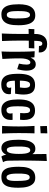

<svg xmlns="http://www.w3.org/2000/svg" viewBox="1117 -1876 771 3045"><g transform="rotate(90 1502.5 -353.5)"><path d="M207.8 10Q148 10 114.4 -20.4Q80.8 -50.8 65.6 -102.6Q55.6 -136.8 51.6 -178.6Q47.6 -220.4 47.6 -267Q47.6 -298.8 50.4 -327.7Q53.2 -356.6 59 -382.6Q64.8 -408.6 74.4 -430.6Q93.2 -475.4 129.7 -501.3Q166.2 -527.2 224.4 -527.2Q277.8 -527.2 309.7 -500.4Q341.6 -473.6 358 -428.6Q370 -395.4 375.2 -353.2Q380.4 -311 380.4 -263.6Q380.4 -221.8 377.1 -184.1Q373.8 -146.4 365.4 -114.6Q355.2 -76.2 335.4 -48.2Q315.6 -20.2 284.7 -5.1Q253.8 10 207.8 10ZM215.4 -76Q240.4 -76 252.4 -95Q264.4 -114 268.4 -145.6Q270.6 -160.8 271.5 -177.6Q272.4 -194.4 272.6 -213.3Q272.8 -232.2 272.2 -252.4Q271.6 -288.4 270.8 -319.9Q270 -351.4 266 -375.4Q261 -408 249.4 -426Q237.8 -444 215.4 -444Q201.8 -444 192.3 -437.3Q182.8 -430.6 176.4 -418.5Q170 -406.4 165.4 -389.2Q161.4 -372.4 159.2 -350.9Q157 -329.4 156.4 -305.1Q155.8 -280.8 155.8 -255.2Q155.8 -235.6 156.2 -216.5Q156.6 -197.4 158 -180.5Q159.4 -163.6 161.2 -148.4Q166.2 -115.2 178.6 -95.6Q191 -76 215.4 -76Z M438.4 -421 442.8 -513Q442.8 -513 457.7 -512.5Q472.6 -512 496 -512Q519.4 -512 546.3 -511.5Q573.2 -511 597.2 -511Q620.6 -511 646.7 -511.5Q672.8 -512 695.9 -512Q719 -512 733.4 -512.5Q747.8 -513 747.8 -513L742.6 -425Q742.6 -425 728.7 -425Q714.8 -425 692.8 -425Q670.8 -425 645 -424.5Q619.2 -424 595.2 -424Q570.6 -424 543.2 -423.5Q515.8 -423 492.2 -422.5Q468.6 -422 453.5 -421.5Q438.4 -421 438.4 -421ZM679 -716Q723.8 -716 754.5 -699.2Q785.2 -682.4 800.1 -652.4Q815 -622.4 812 -582.4L709.4 -586Q709 -615.6 699 -627.3Q689 -639 672.2 -639Q655.8 -639 646.7 -628.7Q637.6 -618.4 634 -600.7Q630.4 -583 629 -561.8Q626.6 -504.8 625.5 -458.6Q624.4 -412.4 624.1 -368.3Q623.8 -324.2 623.8 -272Q623.8 -200.6 625.8 -138.3Q627.8 -76 629.3 -38Q630.8 0 630.8 0L511 3Q511 3 512.7 -35Q514.4 -73 516.3 -135.5Q518.2 -198 518.2 -270.6Q518.2 -316 518.2 -347.1Q518.2 -378.2 518.5 -403.8Q518.8 -429.4 518.8 -459Q518.8 -488.6 518.8 -531.4Q518.8 -569.2 527.5 -602.3Q536.2 -635.4 555.1 -661.2Q574 -687 604.7 -701.5Q635.4 -716 679 -716Z M989 -269Q996.8 -302.2 1000.6 -333.7Q1004.4 -365.2 1004.4 -390.2Q1004.4 -418.4 996.3 -434Q988.2 -449.6 969 -449.6Q951 -449.6 936.6 -430.5Q922.2 -411.4 913.9 -374.9Q905.6 -338.4 905.6 -286L861.8 -243.4Q862.2 -293.6 867.3 -338.1Q872.4 -382.6 882.5 -418.7Q892.6 -454.8 908.5 -480.9Q924.4 -507 946.6 -521Q968.8 -535 997.8 -535Q1035 -535 1057.5 -515.7Q1080 -496.4 1090.2 -464Q1100.4 -431.6 1100.4 -391.4Q1100.4 -355.4 1093.9 -316.7Q1087.4 -278 1076.4 -241.2ZM796.4 7.4Q797.4 -18.6 798.2 -41.7Q799 -64.8 799.5 -87Q800 -109.2 800.2 -133Q800.4 -156.8 800.4 -184.3Q800.4 -211.8 800.4 -245.4Q800.4 -293.6 799.4 -343Q798.4 -392.4 796.9 -437.9Q795.4 -483.4 792.4 -518.4L889.2 -514.2Q891.2 -487.4 893.3 -455.7Q895.4 -424 898.6 -383.2Q901.8 -342.4 905.6 -286Q905.6 -241.4 906.4 -203.5Q907.2 -165.6 908.6 -132.2Q910 -98.8 911.8 -67.7Q913.6 -36.6 914.6 -6Z M1319.8 12Q1259.6 12 1225.1 -12.4Q1190.6 -36.8 1173.6 -79.2Q1159.6 -114.6 1154.9 -160.5Q1150.2 -206.4 1150.2 -260.6Q1150.2 -307 1155.4 -347.2Q1160.6 -387.4 1172.4 -420.2Q1184.6 -452.6 1204.9 -475.7Q1225.2 -498.8 1255 -511.4Q1284.8 -524 1326.6 -524Q1384.6 -524 1417.7 -502.3Q1450.8 -480.6 1465.2 -440.5Q1479.6 -400.4 1479.6 -345.4Q1479.6 -324.6 1477.9 -302.4Q1476.2 -280.2 1473 -256.7Q1469.8 -233.2 1465.4 -207.4L1364.8 -269.2Q1367.2 -286.6 1369.3 -302.6Q1371.4 -318.6 1372.6 -333.9Q1373.8 -349.2 1373.8 -362.2Q1373.8 -400.4 1362.5 -422.7Q1351.2 -445 1322.4 -445Q1296.6 -445 1283.2 -424.5Q1269.8 -404 1264.4 -364.8Q1262.8 -351.6 1261.5 -336.1Q1260.2 -320.6 1259.5 -304Q1258.8 -287.4 1258.8 -269.8Q1258.8 -240.2 1259.3 -214Q1259.8 -187.8 1261.3 -166.1Q1262.8 -144.4 1265.6 -127.4Q1271.8 -99.4 1284.9 -85.2Q1298 -71 1322.6 -71Q1349.4 -71 1361.1 -83.8Q1372.8 -96.6 1372.8 -116Q1372.8 -122.8 1371.2 -130.6Q1369.6 -138.4 1366.4 -146L1470.4 -140.2Q1472.4 -132.6 1473.2 -124.3Q1474 -116 1474 -108Q1474 -73.2 1456.3 -45.9Q1438.6 -18.6 1404.3 -3.3Q1370 12 1319.8 12ZM1183.2 -199.8 1180.4 -282.8 1448 -284.8 1465.4 -207.4Q1465.4 -207.4 1446.3 -207.4Q1427.2 -207.4 1396 -206.7Q1364.8 -206 1327.2 -205.2Q1289.6 -204.4 1251.8 -203.1Q1214 -201.8 1183.2 -199.8Z M1720.4 10.6Q1660.6 10.6 1626.7 -19.5Q1592.8 -49.6 1576.6 -98.4Q1566 -131.6 1561.5 -171.5Q1557 -211.4 1557 -253.8Q1557 -305 1562.5 -349.5Q1568 -394 1583.2 -428.8Q1596.4 -458.4 1616.2 -479.6Q1636 -500.8 1665 -512.2Q1694 -523.6 1733.4 -523.6Q1787.4 -523.6 1820.4 -501Q1853.4 -478.4 1868.1 -438.7Q1882.8 -399 1882.8 -347.4Q1882.8 -332.4 1881.7 -317Q1880.6 -301.6 1878.2 -285.6L1772 -287.8Q1773.4 -305.4 1774.5 -322Q1775.6 -338.6 1775.6 -353.4Q1775.6 -380.8 1771.6 -401.6Q1767.6 -422.4 1757 -433.7Q1746.4 -445 1727.2 -445Q1704.8 -445 1692.3 -428.5Q1679.8 -412 1673.8 -382.8Q1668.8 -358.4 1667.2 -326Q1665.6 -293.6 1665.6 -257.8Q1665.6 -235.6 1666 -214.9Q1666.4 -194.2 1667.8 -175.9Q1669.2 -157.6 1671.6 -141.4Q1677.2 -109.2 1689.8 -90.1Q1702.4 -71 1726.8 -71Q1745.8 -71 1757.5 -79.1Q1769.2 -87.2 1774.9 -100.7Q1780.6 -114.2 1780.6 -131.6Q1780.6 -139.6 1779.2 -148.4Q1777.8 -157.2 1775.2 -166.8L1880.4 -167.6Q1881.4 -159.6 1881.9 -152.1Q1882.4 -144.6 1882.4 -137.2Q1882.4 -91.8 1864.7 -58.6Q1847 -25.4 1811.3 -7.4Q1775.6 10.6 1720.4 10.6Z M2097.8 0 1977 -1.6Q1978.2 -19.6 1979.7 -46.1Q1981.2 -72.6 1982.4 -106.4Q1983.6 -140.2 1984.5 -180.4Q1985.4 -220.6 1985.4 -266Q1985.4 -331.2 1983.5 -382Q1981.6 -432.8 1979.6 -466.9Q1977.6 -501 1977 -515.4L2095 -515.2Q2094.4 -503.2 2093.4 -468.4Q2092.4 -433.6 2091.5 -381.7Q2090.6 -329.8 2090.6 -265Q2090.6 -222.4 2091.5 -183.4Q2092.4 -144.4 2093.3 -110.3Q2094.2 -76.2 2095.7 -48.3Q2097.2 -20.4 2097.8 0ZM2093 -612.6 1980.8 -605.6 1978.2 -712.2 2094.6 -718.6Z M2328.6 10Q2297.4 10 2275 -2.4Q2252.6 -14.8 2238 -37Q2223.4 -59.2 2214.4 -88.8Q2203.4 -125.6 2199.6 -171Q2195.8 -216.4 2195.8 -264.2Q2195.8 -306.6 2200.2 -346.2Q2204.6 -385.8 2214.8 -419Q2230 -467.6 2259.7 -498.1Q2289.4 -528.6 2339.6 -528.6Q2362.6 -528.6 2378.3 -522.4Q2394 -516.2 2405.3 -505.3Q2416.6 -494.4 2424.6 -481.6Q2424.6 -500.8 2424.1 -529.4Q2423.6 -558 2423.4 -589.6Q2423.2 -621.2 2422.7 -651.4Q2422.2 -681.6 2422.2 -704L2533.4 -710.6Q2531.2 -646.2 2529.7 -590.1Q2528.2 -534 2527.7 -486.3Q2527.2 -438.6 2526.7 -398.9Q2526.2 -359.2 2526.2 -327.6Q2526.2 -296.8 2526.4 -269.8Q2526.6 -242.8 2526.9 -217.6Q2527.2 -192.4 2527.7 -166.2Q2528.2 -140 2528.2 -111.2Q2528.2 -80.8 2533.7 -58.6Q2539.2 -36.4 2552 -16.2L2463.4 10Q2451.8 -4 2444.4 -23.7Q2437 -43.4 2434.4 -67.2Q2425 -46.4 2410.6 -29Q2396.2 -11.6 2376.2 -0.8Q2356.2 10 2328.6 10ZM2357.4 -76Q2369.6 -76 2379.1 -82.3Q2388.6 -88.6 2395 -99.5Q2401.4 -110.4 2406.2 -125.2Q2411 -140 2413.6 -157.6Q2418 -182.4 2419.5 -210.3Q2421 -238.2 2421 -264.6Q2421 -291.2 2419.9 -316.8Q2418.8 -342.4 2415.6 -364.6Q2413.4 -382.8 2409 -398Q2404.6 -413.2 2398.4 -424.4Q2392.2 -435.6 2383.6 -441.7Q2375 -447.8 2363.4 -447.8Q2346.6 -447.8 2335.4 -437.3Q2324.2 -426.8 2317.9 -408.2Q2311.6 -389.6 2308.4 -365Q2305.2 -343.2 2304.3 -317.4Q2303.4 -291.6 2303.4 -265Q2303.4 -233.6 2304.1 -204.1Q2304.8 -174.6 2308.4 -150Q2313 -117 2324.1 -96.5Q2335.2 -76 2357.4 -76Z M2784.8 10Q2721.4 10 2687.7 -21Q2654 -52 2640 -105Q2634 -127.8 2630.8 -153.6Q2627.6 -179.4 2626.1 -208Q2624.6 -236.6 2624.6 -267Q2624.6 -310.2 2628.9 -348.1Q2633.2 -386 2643.2 -416.4Q2660.4 -468 2697.7 -497.6Q2735 -527.2 2799.6 -527.2Q2858.6 -527.2 2891.6 -494.3Q2924.6 -461.4 2940 -409Q2949.2 -376.8 2953.3 -339.8Q2957.4 -302.8 2957.4 -263.6Q2957.4 -233.2 2956.1 -205.1Q2954.8 -177 2951.3 -152.1Q2947.8 -127.2 2941.8 -105.4Q2927 -50.8 2890.8 -20.4Q2854.6 10 2784.8 10ZM2792.4 -71.4Q2809 -71.4 2819.6 -80.8Q2830.2 -90.2 2836.7 -107.2Q2843.2 -124.2 2845.8 -145.6Q2848.2 -161.4 2848.8 -178.7Q2849.4 -196 2849.6 -214.9Q2849.8 -233.8 2849.2 -252.4Q2848.6 -285.6 2847.7 -315.8Q2846.8 -346 2842.4 -370.2Q2838 -401.6 2826.3 -420.1Q2814.6 -438.6 2792.4 -438.6Q2769 -438.6 2756.6 -419.8Q2744.2 -401 2739.2 -370.2Q2734.6 -346 2733.7 -316.2Q2732.8 -286.4 2732.8 -255.2Q2732.8 -236.4 2733.2 -217.8Q2733.6 -199.2 2735 -181.8Q2736.4 -164.4 2738.6 -148.2Q2744.2 -114.8 2756.3 -93.1Q2768.4 -71.4 2792.4 -71.4Z"/></g></svg>

Font: Truculenta
Style: Regular
Weight: 400
Designer: Ivan Castro, Eva Sanz & Omnibus-Type Team
Foundry: Omnibus-Type
Version: Version 1.002